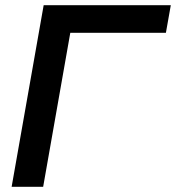

<svg xmlns="http://www.w3.org/2000/svg" viewBox="-20 -723 681 743"><path d="M252 -596H622L641 -703H149L25 0H147Z"/></svg>

Font: Geom Medium
Style: Italic
Weight: 500
Italic angle: -10°
Version: Version 1.102